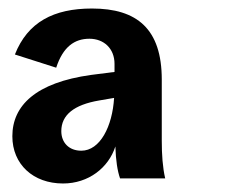

<svg xmlns="http://www.w3.org/2000/svg" viewBox="-20 -749 532 451"><path d="M128 -318C188 -318 235 -355 251 -405C252 -372 256 -347 262 -330H368C362 -356 360 -386 360 -418V-562C360 -681 302 -729 196 -729C106 -729 45 -697 15 -621L112 -590C128 -639 155 -658 190 -658C224 -658 249 -635 249 -599V-580L194 -573C64 -555 9 -501 9 -429C9 -363 58 -318 128 -318ZM124 -441C124 -479 154 -503 213 -513L248 -519C244 -452 215 -395 171 -395C142 -395 124 -414 124 -441Z"/></svg>

Font: Ronzino
Style: Bold
Weight: 700
Designer: Nunzio Mazzaferro
Foundry: Collletttivo
Version: Version 1.000;Glyphs 3.3 (3337)